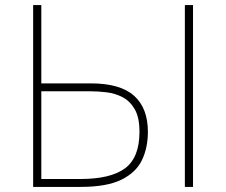

<svg xmlns="http://www.w3.org/2000/svg" viewBox="-20 -733 887 753"><path d="M296 0H110V-713H142V-406H336Q451.5 -406 505.8 -357.5Q560 -309 560 -216Q560 -154 536.8 -105.2Q513.5 -56.5 456 -28.2Q398.5 0 296 0ZM142 -31H295Q414.5 -31 470.8 -73.2Q527 -115.5 527 -216Q527 -272.5 508.5 -304.5Q490 -336.5 460.8 -351.8Q431.5 -367 398 -371Q364.5 -375 334 -375H142ZM705 0V-713H737V0Z"/></svg>

Font: Heraclito Thin
Style: Regular
Weight: 100
Designer: Kostas Bartsokas (font) & Cristiano Sobral (main changes)
Foundry: Kostas Bartsokas (font) & Cristiano Sobral (main changes)
Version: Version 1.00;July 8, 2020;FontCreator 13.0.0.2655 64-bit